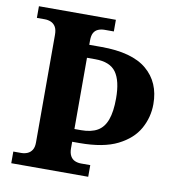

<svg xmlns="http://www.w3.org/2000/svg" viewBox="-80 -787 799 860"><g transform="rotate(10 319.0 -357.0)"><path d="M28 0V-53H64Q79 -53 92 -58.5Q105 -64 113 -76.5Q121 -89 121 -111V-600Q121 -624 113 -637Q105 -650 92 -655.5Q79 -661 64 -661H28V-714H378V-661H336Q320 -661 307 -655.5Q294 -650 287 -637.5Q280 -625 280 -602V-583H335Q475 -583 542 -526.5Q609 -470 609 -371Q609 -311 580 -259Q551 -207 486.5 -174.5Q422 -142 313 -142H280V-112Q280 -91 287.5 -77.5Q295 -64 308 -58.5Q321 -53 336 -53H378V0ZM310 -200Q356 -200 384.5 -216.5Q413 -233 426.5 -270Q440 -307 440 -367Q440 -447 412.5 -485.5Q385 -524 318 -524H280V-200Z"/></g></svg>

Font: Noto Serif Khmer
Style: Bold
Weight: 700
Version: Version 2.003